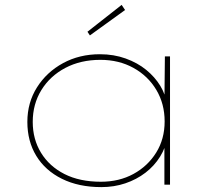

<svg xmlns="http://www.w3.org/2000/svg" viewBox="-20 -756 867 786"><path d="M395 10Q302 10 233.5 -24Q165 -58 128.5 -118Q92 -178 92 -257Q92 -336 131.5 -398.5Q171 -461 238 -497.5Q305 -534 389 -534Q446 -534 494.5 -516.5Q543 -499 578.5 -470Q614 -441 636 -405Q658 -369 662 -331L653 -332L655 -525H676V0H653V-185L666 -197Q659 -153 635.5 -115Q612 -77 575.5 -49Q539 -21 493 -5.5Q447 10 395 10ZM393 -12Q468 -12 526.5 -44Q585 -76 619.5 -131.5Q654 -187 654 -259Q654 -331 620 -388Q586 -445 526.5 -478Q467 -511 391 -511Q310 -511 247.5 -478Q185 -445 149.5 -387.5Q114 -330 114 -257Q114 -186 148 -130.5Q182 -75 244 -43.5Q306 -12 393 -12ZM348 -611 338 -626 478 -736 492 -715Z"/></svg>

Font: Lexend Mega Thin
Style: Regular
Weight: 250
Version: Version 1.007